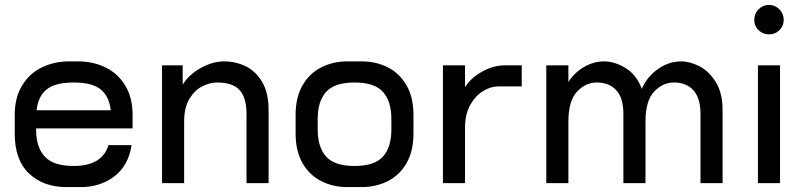

<svg xmlns="http://www.w3.org/2000/svg" viewBox="-20 -746 3271 782"><path d="M520 -278V-223H127V-218Q127 -146 162.5 -108Q198 -70 280 -70Q396 -70 422 -155H516Q503 -71 445.5 -27.5Q388 16 309 16H251Q157 16 98.5 -39Q40 -94 40 -202V-278Q40 -349 70.5 -398.5Q101 -448 151.5 -472Q202 -496 261 -496H299Q358 -496 408.5 -472Q459 -448 489.5 -398.5Q520 -349 520 -278ZM129 -297H431Q425 -353 390.5 -381.5Q356 -410 280 -410Q204 -410 169.5 -381.5Q135 -353 129 -297Z M1074 -298V0H984V-282Q984 -349 955.5 -379.5Q927 -410 864 -410Q835 -410 804 -394.5Q773 -379 751.5 -343.5Q730 -308 730 -251V0H640V-480H724V-401Q749 -442 797.5 -469Q846 -496 893 -496Q939 -496 980 -476.5Q1021 -457 1047.5 -412.5Q1074 -368 1074 -298Z M1664 -278V-202Q1664 -130 1635.5 -81Q1607 -32 1559 -8Q1511 16 1453 16H1395Q1337 16 1289 -8Q1241 -32 1212.5 -81Q1184 -130 1184 -202V-278Q1184 -350 1212.5 -399Q1241 -448 1289 -472Q1337 -496 1395 -496H1453Q1511 -496 1559 -472Q1607 -448 1635.5 -399Q1664 -350 1664 -278ZM1424 -410Q1343 -410 1308.5 -372Q1274 -334 1274 -262V-218Q1274 -146 1308.5 -108Q1343 -70 1424 -70Q1505 -70 1539.5 -108Q1574 -146 1574 -218V-262Q1574 -334 1539.5 -372Q1505 -410 1424 -410Z M2105 -480V-394H2008Q1980 -394 1949 -376Q1918 -358 1896 -320Q1874 -282 1874 -225V0H1784V-480H1874V-391Q1898 -429 1944 -454.5Q1990 -480 2037 -480Z M2923 -298V0H2833V-282Q2833 -347 2804 -378.5Q2775 -410 2725 -410Q2679 -410 2644 -372.5Q2609 -335 2609 -251V0H2519V-282Q2519 -347 2490 -378.5Q2461 -410 2411 -410Q2365 -410 2330 -372.5Q2295 -335 2295 -251V0H2205V-480H2295V-412Q2319 -450 2358.5 -473Q2398 -496 2440 -496Q2484 -496 2528.5 -468.5Q2573 -441 2594 -384Q2615 -433 2659.5 -464.5Q2704 -496 2754 -496Q2790 -496 2829 -476Q2868 -456 2895.5 -411.5Q2923 -367 2923 -298Z M3052 -665Q3052 -690 3069.5 -708Q3087 -726 3112 -726Q3137 -726 3154.5 -708Q3172 -690 3172 -665Q3172 -640 3154.5 -623Q3137 -606 3112 -606Q3087 -606 3069.5 -623Q3052 -640 3052 -665ZM3067 0V-480H3157V0Z"/></svg>

Font: Violet Sans
Style: Regular
Weight: 400
Designer: Calvin Waterman
Foundry: Violet Office
Version: Version 1.013